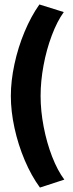

<svg xmlns="http://www.w3.org/2000/svg" viewBox="-20 -698 334 873"><path d="M29.3 -261.7Q29.3 -330.1 45.7 -406.2Q62 -482.4 91.6 -553.2Q121.1 -624 159.2 -677.7L270 -643.1Q239.7 -601.1 215.6 -537.1Q191.4 -473.1 178 -400.9Q164.6 -328.6 164.6 -261.7Q164.6 -194.3 178.5 -121.8Q192.4 -49.3 217 14.2Q241.7 77.6 272.5 118.7L161.6 154.8Q122.6 101.6 92.5 30.8Q62.5 -40 45.9 -116.2Q29.3 -192.4 29.3 -261.7Z"/></svg>

Font: SG Kara Bold
Style: Regular
Weight: 400
Designer: Damoon Khanjanzadeh
Version: Version 1.000